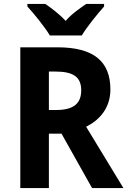

<svg xmlns="http://www.w3.org/2000/svg" viewBox="-20 -954 647 974"><path d="M233 -774H395C420 -817 475 -884 508 -921V-934H417C386 -912 345 -885 313 -848C280 -884 240 -913 210 -934H119V-921C153 -884 208 -816 233 -774ZM271 -714H83V0H228V-276H292L447 0H606L417 -311C485 -345 540 -406 540 -500C540 -644 454 -714 271 -714ZM261 -591C350 -591 392 -565 392 -496C392 -432 357 -396 265 -396H228V-591Z"/></svg>

Font: Noto Sans Malayalam SemiCondensed
Style: Bold
Weight: 700
Width: 4
Designer: Jelle Bosma - Monotype Design Team
Foundry: Monotype Imaging Inc.
Version: Version 2.104